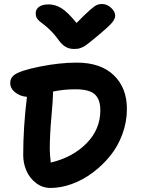

<svg xmlns="http://www.w3.org/2000/svg" viewBox="-20 -929 701 953"><path d="M485.8 -909.2Q510.7 -909.2 531.2 -890.4Q551.8 -871.6 551.8 -851.1Q551.8 -835.9 536.6 -817.1Q521.5 -798.3 465.8 -752Q458 -745.6 443.4 -733.6Q428.7 -721.7 423.8 -717.8Q418.9 -713.9 408.7 -706.3Q398.4 -698.7 393.6 -696.5Q388.7 -694.3 380.1 -690.9Q371.6 -687.5 363.8 -686.8Q356 -686 346.2 -686Q322.3 -686 303.5 -697.8Q284.7 -709.5 266.1 -736.8Q249.5 -759.3 231.4 -777.1Q213.4 -794.9 201.2 -804.2Q189 -813.5 178.2 -822Q167.5 -830.6 162.4 -840.1Q157.2 -849.6 157.2 -862.8Q157.2 -883.3 174.1 -895.3Q190.9 -907.2 221.2 -907.2Q254.9 -907.2 285.9 -887.7Q316.9 -868.2 359.9 -814.9Q401.9 -857.9 426 -878.9Q450.2 -899.9 461.2 -904.5Q472.2 -909.2 485.8 -909.2ZM231 3.9Q190.9 3.9 159.2 -20.3Q127.4 -44.4 111.3 -81.3Q95.2 -118.2 95.2 -159.2Q95.2 -298.3 113.8 -448.2Q79.1 -451.2 54.9 -470.7Q30.8 -490.2 30.8 -517.1Q30.8 -542.5 50.8 -557.1Q80.6 -579.1 178.5 -598.6Q276.4 -618.2 360.8 -618.2Q479.5 -618.2 544.7 -555.7Q609.9 -493.2 609.9 -388.2Q609.9 -323.2 586.9 -261.7Q564 -200.2 525.1 -153.1Q486.3 -106 437.5 -70.1Q388.7 -34.2 335 -15.1Q281.2 3.9 231 3.9ZM227.1 -189Q227.1 -165 231.9 -122.1Q340.8 -147.9 409.4 -217.5Q478 -287.1 478 -381.8Q478 -435.1 450.9 -460.4Q423.8 -485.8 354 -485.8Q293.5 -485.8 242.2 -474.1Q243.2 -472.2 243.2 -465.8Q243.2 -437.5 235.1 -348.1Q227.1 -258.8 227.1 -189Z"/></svg>

Font: Shantell Sans Irregular Bouncy
Style: Regular
Weight: 600
Designer: Stephen Nixon, Anya Danilova, Shantell Martin
Foundry: Arrow Type
Version: Version 1.006;[9816181b4]